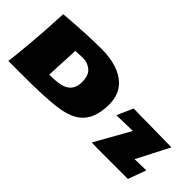

<svg xmlns="http://www.w3.org/2000/svg" viewBox="-15 -1284 1867 1867"><g transform="rotate(45 918.0 -351.0)"><path d="M1618.2 -182.1 1771 -185.5 1774.9 -182.6 1708.5 0H1285.6Q1259.3 -2 1209 -2L1412.6 -364.3L1192.4 -358.9Q1204.6 -392.1 1231 -450.7Q1257.3 -509.3 1263.7 -523.9L1788.6 -516.6V-512.7Q1738.3 -412.6 1618.2 -182.1ZM466.3 -519.5 450.2 -175.8Q579.1 -177.2 630.9 -197.8Q727.5 -235.4 727.5 -350.6Q727.5 -445.8 678.7 -484.6Q629.9 -523.4 572.3 -523.4Q534.7 -523.4 466.3 -519.5ZM74.7 10.7Q84 -46.9 103.3 -262.5Q122.6 -478 130.4 -688Q434.1 -713.4 628.4 -713.4Q869.6 -713.4 985.4 -600.6Q1068.4 -519.5 1068.4 -382.3Q1068.4 -175.8 950.2 -86.9Q869.6 -26.4 715.1 -7.8Q560.5 10.7 281.2 10.7Z"/></g></svg>

Font: Seymour One
Style: Book
Weight: 400
Designer: vernon adams
Foundry: vernon adams
Version: Version 1.000; ttfautohint (v0.93) -l 8 -r 50 -G 200 -x 0 -w